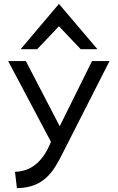

<svg xmlns="http://www.w3.org/2000/svg" viewBox="-20 -765 605 987"><path d="M171 -512 283 -630 395 -512H481L283 -745L86 -512ZM57 118 67 202H71C208 199 256 115 303 21L543 -451H453L287 -116L113 -451H22L242 -36C198 73 136 114 62 118Z"/></svg>

Font: Charger
Style: Bd
Weight: 400
Designer: Jasper
Foundry: Cannot Into Space Fonts
Version: Version 0.98